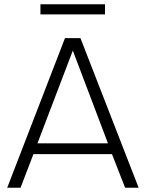

<svg xmlns="http://www.w3.org/2000/svg" viewBox="-20 -887 689 907"><path d="M14 0 287 -707H360L635 0H571L509 -159H138L77 0ZM157 -210H490L324 -648ZM171 -819V-867H476V-819Z"/></svg>

Font: Onest ExtraLight
Style: Regular
Weight: 250
Designer: Dmitri Voloshin, Andrey Kudryavtsev
Foundry: Dmitri Voloshin, Andrey Kudryavtsev
Version: Version 1.000;gftools[0.9.33]